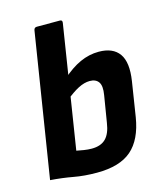

<svg xmlns="http://www.w3.org/2000/svg" viewBox="-106 -761 719 851"><g transform="rotate(-15 254.0 -336.0)"><path d="M234 11Q176 11 127.5 2Q79 -7 24 -11L129 -670Q131 -683 143 -683H249Q261 -683 259 -670L170 -107Q185 -104 203.5 -101Q222 -98 239 -98Q281 -98 303.5 -120.5Q326 -143 333 -191L353 -313Q360 -354 347.5 -372Q335 -390 307 -390Q282 -390 254 -375.5Q226 -361 191 -332L208 -428Q251 -467 293 -486Q335 -505 379 -505Q444 -505 472.5 -465Q501 -425 488 -341L463 -182Q447 -83 393 -36Q339 11 234 11Z"/></g></svg>

Font: Sofia Sans Semi Condensed ExtraBold
Style: Italic
Weight: 800
Italic angle: -9°
Version: Version 4.100